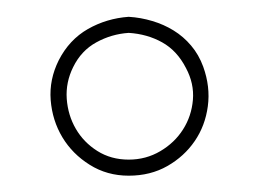

<svg xmlns="http://www.w3.org/2000/svg" viewBox="-20 -660 310 233"><path d="M136.2 -620.1Q115.2 -618.7 96.9 -608.6Q78.6 -598.6 68.8 -578.6Q59.6 -560.1 61 -540Q62.5 -520 72 -503.7Q81.5 -487.3 98.1 -476.8Q114.7 -466.3 136.2 -466.3Q157.2 -466.3 174.6 -476.6Q191.9 -486.8 202.1 -502.9Q212.4 -519 214.1 -538.8Q215.8 -558.6 205.6 -577.6Q194.8 -598.6 176.8 -608.6Q158.7 -618.7 136.2 -620.1ZM136.2 -639.6Q150.9 -638.7 164.8 -634.5Q178.7 -630.4 190.7 -623Q202.6 -615.7 211.9 -604.7Q221.2 -593.8 226.6 -579.1Q235.4 -554.7 232.2 -531Q229 -507.3 216.3 -488.8Q203.6 -470.2 183.1 -458.5Q162.6 -446.8 136.2 -446.8Q109.9 -446.8 88.9 -460Q67.9 -473.1 55.7 -493.4Q43.5 -513.7 41.5 -538.6Q39.6 -563.5 51.3 -586.9Q64 -611.8 86.7 -624.8Q109.4 -637.7 136.2 -639.6Z"/></svg>

Font: Preussische VI 9 Linie
Style: Regular
Weight: 400
Designer: Peter Wiegel
Foundry: Peter Wiegel
Version: Version 1.000 2009 initial release